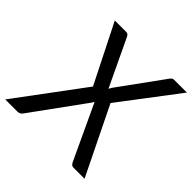

<svg xmlns="http://www.w3.org/2000/svg" viewBox="-218 -874 1032 1032"><g transform="rotate(45 298.0 -358.0)"><path d="M250.5 -382.5 82.5 -716.5H167Q177 -716.5 181.5 -713Q186 -709.5 190 -702.5L318 -432.5Q320.5 -437 322.8 -441.5Q325 -446 328.5 -451L510.5 -702Q516 -709.5 521.2 -713Q526.5 -716.5 534 -716.5H630.5L380 -386.5L569 0H485Q475 0 469.5 -5.8Q464 -11.5 461 -18L315 -330.5Q313 -326.5 310.8 -322.8Q308.5 -319 306 -315.5L90 -18Q83.5 -8 75.8 -4Q68 0 59 0H-34Z"/></g></svg>

Font: Lato
Style: Italic
Weight: 400
Italic angle: -7°
Designer: Lukasz Dziedzic
Foundry: tyPoland Lukasz Dziedzic
Version: Version 2.007; 2014-02-27